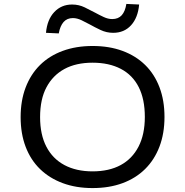

<svg xmlns="http://www.w3.org/2000/svg" viewBox="-20 -948 942 977"><path d="M451 9Q367 9 299.5 -16Q232 -41 184 -87.5Q136 -134 110.5 -201Q85 -268 85 -352Q85 -436 110.5 -503Q136 -570 183.5 -617Q231 -664 299 -689Q367 -714 451 -714Q536 -714 603.5 -689Q671 -664 718.5 -617.5Q766 -571 791.5 -504Q817 -437 817 -353Q817 -269 791.5 -202Q766 -135 718.5 -88Q671 -41 603.5 -16Q536 9 451 9ZM451 -76Q535 -76 594 -108Q653 -140 685 -202Q717 -264 717 -353Q717 -443 686 -504.5Q655 -566 595 -597.5Q535 -629 451 -629Q367 -629 308 -597Q249 -565 216.5 -504Q184 -443 184 -352Q184 -263 216 -201.5Q248 -140 308 -108Q368 -76 451 -76ZM279 -778 214 -781Q220 -848 256 -886.5Q292 -925 347 -925Q381 -925 411 -910.5Q441 -896 465 -883Q485 -872 507.5 -861.5Q530 -851 551 -851Q582 -851 599.5 -870.5Q617 -890 623 -928L688 -925Q682 -858 647 -819.5Q612 -781 556 -781Q522 -781 491.5 -795.5Q461 -810 438 -823Q418 -834 395 -845Q372 -856 351 -856Q321 -856 303.5 -836Q286 -816 279 -778Z"/></svg>

Font: Nunito Sans 7pt SemiExpanded
Style: Regular
Weight: 400
Width: 6
Designer: Vernon Adams
Foundry: Vernon Adams
Version: Version 3.101;gftools[0.9.27]